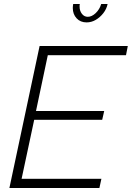

<svg xmlns="http://www.w3.org/2000/svg" viewBox="-20 -940 659 960"><path d="M178 -710H619L610 -664H219L160 -385H501L491 -341H151L88 -46H487L477 0H27ZM419 -856Q439 -856 458.5 -874.5Q478 -893 486 -920H518Q513 -895 496.5 -874Q480 -853 458.5 -840.5Q437 -828 413 -828Q382 -828 363 -848.5Q344 -869 344 -900Q344 -905 344.5 -910Q345 -915 346 -920H379Q378 -917 378 -913.5Q378 -910 378 -906Q378 -886 389.5 -871Q401 -856 419 -856Z"/></svg>

Font: Raleway Thin Light
Style: Italic
Weight: 300
Italic angle: -12°
Version: Version 4.026